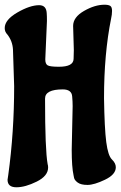

<svg xmlns="http://www.w3.org/2000/svg" viewBox="-29 -756 511 814"><path d="M275 -121 279 -306Q279 -325 277 -347Q275 -377 237 -377Q162 -377 162 -338Q162 -120 173 -60Q175 -54 175 -46Q175 -10 126.5 14Q78 38 40.5 38Q3 38 3 6L6 -14Q31 -195 31 -391L26 -546Q24 -582 2 -610Q-9 -621 -9 -637Q-9 -672 44.5 -703Q98 -734 137 -734Q167 -734 169 -701Q170 -689 170 -667Q170 -667 163 -504Q163 -485 173 -479Q183 -473 221 -473Q282 -473 283 -506L284 -544L281 -646Q281 -683 327 -709.5Q373 -736 414 -736Q431 -736 438.5 -731Q446 -726 446 -710Q446 -694 442 -677Q412 -528 412 -340Q414 -211 421.5 -153.5Q429 -96 445.5 -80Q462 -64 462 -47Q462 -16 416 6Q370 28 342 28Q314 28 300.5 18Q287 8 285 -2L283 -12Q275 -48 275 -121Z"/></svg>

Font: Chicle
Style: Regular
Weight: 400
Designer: Angel Koziupa and Alejandro Paul
Foundry: Angel Koziupa and Alejandro Paul
Version: Version 1.000